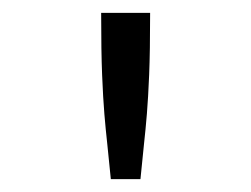

<svg xmlns="http://www.w3.org/2000/svg" viewBox="-20 -685 390 298"><path d="M137 -665H213Q213 -605 211.5 -569Q210 -533 208 -508.5Q206 -484 203.5 -461.5Q201 -439 198 -407H152Q149 -439 146.5 -461.5Q144 -484 142 -508Q140 -532 138.5 -568.5Q137 -605 137 -665Z"/></svg>

Font: Inconsolata ExtraCondensed SemiBold
Style: Regular
Weight: 600
Width: 2
Monospace: yes
Designer: Raph Levien, Cyreal, Brenton Simpson
Foundry: Raph Levien, Cyreal, Google
Version: Version 3.001; ttfautohint (v1.8.2.53-6de2)